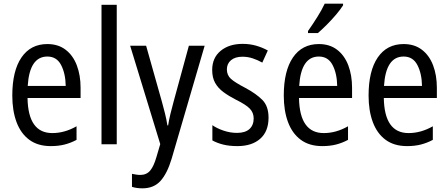

<svg xmlns="http://www.w3.org/2000/svg" viewBox="-20 -786 2443 1046"><path d="M238 -546Q297 -546 337.5 -515Q378 -484 398.5 -430Q419 -376 419 -308V-252H130Q133 -61 265 -61Q332 -61 397 -98V-24Q365 -7 331.5 1.5Q298 10 257 10Q186 10 139.5 -24.5Q93 -59 70 -121Q47 -183 47 -265Q47 -400 97 -473Q147 -546 238 -546ZM238 -478Q141 -478 131 -318H338Q337 -385 313 -431.5Q289 -478 238 -478Z M616 0H533V-760H616Z M689 -537H776L862 -232Q871 -200 879 -167.5Q887 -135 892 -103H896Q900 -130 908 -163.5Q916 -197 926 -233L1009 -537H1095L915 79Q891 159 854.5 199.5Q818 240 756 240Q740 240 726 238Q712 236 699 232V161Q709 163 721 165Q733 167 744 167Q778 167 798 143.5Q818 120 833 67L853 -1Z M1443 -145Q1443 -70 1397.5 -30Q1352 10 1273 10Q1229 10 1195.5 1.5Q1162 -7 1137 -21V-104Q1161 -87 1197.5 -74.5Q1234 -62 1271 -62Q1316 -62 1339 -83Q1362 -104 1362 -141Q1362 -172 1341 -194Q1320 -216 1265 -243Q1226 -263 1197 -284.5Q1168 -306 1152 -334.5Q1136 -363 1136 -405Q1136 -471 1182 -509Q1228 -547 1302 -547Q1340 -547 1374 -537.5Q1408 -528 1439 -511L1409 -445Q1384 -459 1357 -468Q1330 -477 1301 -477Q1261 -477 1238.5 -458Q1216 -439 1216 -408Q1216 -376 1238.5 -356Q1261 -336 1317 -307Q1375 -276 1409 -242Q1443 -208 1443 -145Z M1717 -546Q1776 -546 1816.5 -515Q1857 -484 1877.5 -430Q1898 -376 1898 -308V-252H1609Q1612 -61 1744 -61Q1811 -61 1876 -98V-24Q1844 -7 1810.5 1.5Q1777 10 1736 10Q1665 10 1618.5 -24.5Q1572 -59 1549 -121Q1526 -183 1526 -265Q1526 -400 1576 -473Q1626 -546 1717 -546ZM1717 -478Q1620 -478 1610 -318H1817Q1816 -385 1792 -431.5Q1768 -478 1717 -478ZM1849 -757Q1836 -736 1812 -707.5Q1788 -679 1760.5 -651.5Q1733 -624 1712 -606H1658V-617Q1684 -654 1708.5 -693Q1733 -732 1749 -766H1849Z M2179 -546Q2238 -546 2278.5 -515Q2319 -484 2339.5 -430Q2360 -376 2360 -308V-252H2071Q2074 -61 2206 -61Q2273 -61 2338 -98V-24Q2306 -7 2272.5 1.5Q2239 10 2198 10Q2127 10 2080.5 -24.5Q2034 -59 2011 -121Q1988 -183 1988 -265Q1988 -400 2038 -473Q2088 -546 2179 -546ZM2179 -478Q2082 -478 2072 -318H2279Q2278 -385 2254 -431.5Q2230 -478 2179 -478Z"/></svg>

Font: Noto Sans Devanagari Condensed
Style: Regular
Weight: 400
Width: 3
Designer: Jelle Bosma - Monotype Design Team
Foundry: Monotype Imaging Inc.
Version: Version 2.004; ttfautohint (v1.8.4.7-5d5b)